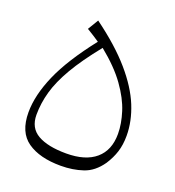

<svg xmlns="http://www.w3.org/2000/svg" viewBox="-137 -859 893 977"><g transform="rotate(20 309.5 -370.0)"><path d="M564.5 -247.6Q564.5 -198.7 552.2 -160.2Q540 -121.6 515.6 -84Q475.6 -26.4 420.7 -8.1Q365.7 10.3 300.8 10.3Q186.5 10.3 120.4 -35.9Q54.2 -82 54.2 -189.9Q54.2 -282.7 102.8 -394Q151.4 -505.4 263.2 -647.5Q246.6 -658.7 230.2 -669.2Q213.9 -679.7 193.4 -691.9L228 -749.5Q351.1 -659.2 424.8 -573.7Q498.5 -488.3 531.5 -407Q564.5 -325.7 564.5 -247.6ZM296.9 -626.5Q219.7 -530.8 176 -455.8Q132.3 -380.9 114.5 -317.4Q96.7 -253.9 96.7 -191.9Q96.7 -120.6 151.4 -89.4Q206.1 -58.1 305.7 -58.1Q409.7 -58.1 464.8 -105.5Q520 -152.8 520 -241.2Q520 -295.9 500.2 -358.4Q480.5 -420.9 432.1 -488.5Q383.8 -556.2 296.9 -626.5Z"/></g></svg>

Font: Pinar-DS2-FD Light
Style: Regular
Weight: 300
Designer: Amin Abedi
Version: Version 2.000